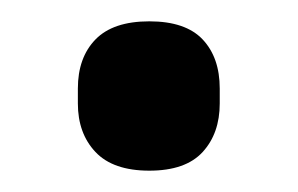

<svg xmlns="http://www.w3.org/2000/svg" viewBox="-20 -507 279 180"><path d="M120 -347Q86 -347 69.5 -364.5Q53 -382 53 -410V-424Q53 -453 69.5 -470Q86 -487 120 -487Q154 -487 170 -470Q186 -453 186 -424V-410Q186 -382 170 -364.5Q154 -347 120 -347Z"/></svg>

Font: Sofia Sans Extra Cond
Style: Bold
Weight: 700
Width: 1
Designer: Botio Nikoltchev, Ani Petrova
Foundry: lettersoup
Version: Version 4.100; ttfautohint (v1.8.3)